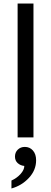

<svg xmlns="http://www.w3.org/2000/svg" viewBox="-20 -780 290 1090"><path d="M170 -760V0H80V-760ZM185 130Q185 186 144 230Q103 274 45 290V245Q76 231 97 207.5Q118 184 118 162Q96 160 80.5 146Q65 132 65 109Q65 85 81 69.5Q97 54 121 54Q149 54 167 74.5Q185 95 185 130Z"/></svg>

Font: Goli
Style: Regular
Weight: 400
Designer: jaikishan Patel
Foundry: MagicType
Version: Version 1.000